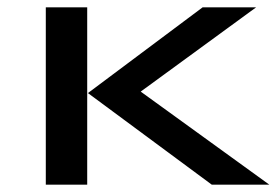

<svg xmlns="http://www.w3.org/2000/svg" viewBox="-20 -504 765 524"><path d="M715 0 364 -254 679 -484H533L220 -250L558 0ZM218 0V-484H105V0Z"/></svg>

Font: Gamestation Extended
Style: Regular
Weight: 400
Width: 7
Designer: Jonas Hecksher
Foundry: Jonas Hecksher, Playtypeª, e-types AS
Version: Version 1.003